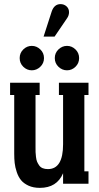

<svg xmlns="http://www.w3.org/2000/svg" viewBox="-20 -889 480 929"><path d="M305.2 -801.8 244.1 -711.9H190.9L230 -833Q242.2 -869.1 272.9 -869.1Q290 -869.1 302 -858.2Q314 -847.2 314 -830.1Q314 -814.9 305.2 -801.8ZM175 -565.9Q157.2 -548.8 133.8 -548.8Q110.4 -548.8 92.8 -565.9Q75.2 -583 75.2 -607.9Q75.2 -632.8 92.8 -649.9Q110.4 -667 133.8 -667Q157.2 -667 175 -649.9Q192.9 -632.8 192.9 -607.9Q192.9 -583 175 -565.9ZM262.9 -565.9Q245.1 -583 245.1 -607.9Q245.1 -632.8 262.9 -649.9Q280.8 -667 304.2 -667Q327.6 -667 345.2 -649.9Q362.8 -632.8 362.8 -607.9Q362.8 -583 345.2 -565.9Q327.6 -548.8 304.2 -548.8Q280.8 -548.8 262.9 -565.9ZM408.2 -488.8V-429.2H388.2V-60.1H408.2V0H285.2V-50.8Q255.4 20 172.9 20Q141.1 20 117.9 9.3Q94.7 -1.5 81.8 -17.3Q68.8 -33.2 61 -56.6Q53.2 -80.1 51 -100.3Q48.8 -120.6 48.8 -145V-429.2H28.8V-488.8H171.9V-429.2H151.9V-176.8Q151.9 -161.1 152.1 -152.8Q152.3 -144.5 154.1 -129.9Q155.8 -115.2 159.4 -106.7Q163.1 -98.1 169.4 -88.9Q175.8 -79.6 186.5 -75.2Q197.3 -70.8 211.9 -70.8Q285.2 -70.8 285.2 -190.9V-429.2H265.1V-488.8Z"/></svg>

Font: Margherita Bold
Style: Regular
Weight: 700
Designer: James Puckett
Foundry: Dunwich Type Founders
Version: Version 1.008;hotconv 1.0.109;makeotfexe 2.5.65596